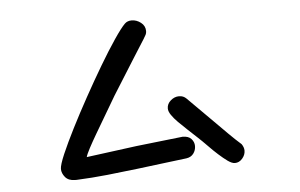

<svg xmlns="http://www.w3.org/2000/svg" viewBox="-40 -571 885 567"><g transform="rotate(-5 402.5 -287.5)"><path d="M347.7 -506.8Q355.5 -514.6 368.2 -514.6Q382.8 -514.6 395.5 -504.9Q408.2 -495.1 408.2 -479.5Q408.2 -473.6 405.8 -468.8Q403.3 -463.9 398.4 -456.1Q393.6 -448.2 385.3 -435.5Q377 -422.9 364.3 -402.3L298.8 -297.9L235.4 -190.4Q221.7 -167 212.4 -149.4Q203.1 -131.8 201.2 -124L349.6 -143.6Q390.6 -148.4 426.8 -152.3Q462.9 -156.2 488.3 -159.2Q505.9 -159.2 514.2 -149.9Q522.5 -140.6 522.5 -128.9Q522.5 -116.2 515.1 -106.4Q507.8 -96.7 494.1 -94.7Q468.8 -91.8 430.7 -86.9Q392.6 -82 348.6 -76.7Q304.7 -71.3 257.8 -66.4Q210.9 -61.5 166 -59.6H161.1Q141.6 -59.6 131.8 -71.3Q122.1 -83 122.1 -95.7Q122.1 -107.4 135.7 -139.2Q149.4 -170.9 170.4 -212.4Q191.4 -253.9 217.3 -300.8Q243.2 -347.7 268.1 -389.6Q293 -431.6 314.5 -463.4Q335.9 -495.1 347.7 -506.8ZM660.2 -122.1Q667 -112.3 667 -102.5Q667 -89.8 657.7 -79.1Q648.4 -68.4 635.7 -68.4Q627 -68.4 614.7 -77.1Q602.5 -85.9 588.4 -98.6Q574.2 -111.3 559.6 -126.5Q544.9 -141.6 532.2 -153.3Q518.6 -166 504.4 -179.2Q490.2 -192.4 478.5 -204.1Q466.8 -215.8 459.5 -226.6Q452.1 -237.3 452.1 -246.1Q452.1 -259.8 463.4 -269.5Q474.6 -279.3 488.3 -279.3Q501 -279.3 509.8 -270.5L584 -196.3Q604.5 -175.8 624 -156.2Q643.6 -136.7 660.2 -122.1Z"/></g></svg>

Font: Gamja Flower
Style: Regular
Weight: 400
Designer: YoonDesign Inc.
Foundry: YoonDesign Inc.
Version: Version 3.00;build 20171102